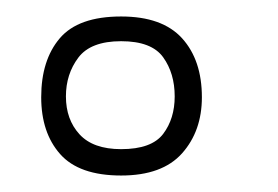

<svg xmlns="http://www.w3.org/2000/svg" viewBox="-20 -593 337 233"><path d="M127 -380Q76 -380 53 -406Q30 -432 30 -475Q30 -520 52.5 -546.5Q75 -573 127 -573Q177 -573 201 -546.5Q225 -520 225 -475Q225 -434 201 -407Q177 -380 127 -380ZM127 -412Q164 -412 178 -430.5Q192 -449 192 -476Q192 -504 178 -523.5Q164 -543 127 -543Q90 -543 75 -523Q60 -503 60 -476Q60 -448 76.5 -430Q93 -412 127 -412Z"/></svg>

Font: Darker Grotesque
Style: Regular
Weight: 400
Designer: Gabriel Lam
Foundry: TypeRant
Version: Version 1.000;gftools[0.9.28]